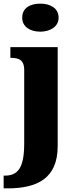

<svg xmlns="http://www.w3.org/2000/svg" viewBox="-45 -795 420 1055"><path d="M177 -621C230 -621 277 -648 277 -698C277 -751 230 -775 177 -775C120 -775 77 -751 77 -698C77 -648 120 -621 177 -621ZM-25 240H-3C157 240 272 187 272 8V-536H12V-477H16C55 -477 88 -468 88 -411V-6C88 129 52 170 -18 170H-25Z"/></svg>

Font: Noto Serif Tamil SemiCondensed Black
Style: Italic
Weight: 900
Width: 4
Italic angle: -12°
Designer: Indian Type Foundry, Tom Grace, and the Monotype Design Team
Foundry: Monotype Imaging Inc.
Version: Version 2.003